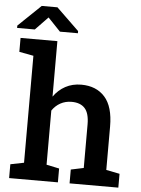

<svg xmlns="http://www.w3.org/2000/svg" viewBox="-66 -992 766 1040"><g transform="rotate(5 317.5 -472.0)"><path d="M23.4 0V-75.2L96.7 -89.8V-671.4L19 -686V-761.7H219.2V-460Q245.1 -497.1 283.2 -517.6Q321.3 -538.1 369.1 -538.1Q450.7 -538.1 497.3 -486.1Q543.9 -434.1 543.9 -325.7V-89.8L617.2 -75.2V0H352.1V-75.2L421.4 -89.8V-326.7Q421.4 -387.2 397 -414.1Q372.6 -440.9 325.2 -440.9Q291.5 -440.9 264.4 -426Q237.3 -411.1 219.2 -384.3V-89.8L288.6 -75.2V0ZM-4.4 -814V-826.7L118.2 -944.3H203.6L326.2 -825.7V-814H228.5L160.6 -885.3L91.8 -814Z"/></g></svg>

Font: Roboto Slab LO Medium
Style: Regular
Weight: 500
Designer: Google
Version: Version 2.000